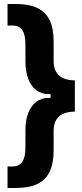

<svg xmlns="http://www.w3.org/2000/svg" viewBox="-20 -727 411 958"><path d="M247.6 -421.9V-519.5Q247.6 -585.4 227.5 -626.5Q207.5 -667.5 166 -687.3Q124.5 -707 58.6 -707H17.6V-599.6H43.5Q75.7 -599.6 91.3 -576.7Q106.9 -553.7 106.9 -504.9V-418.5Q106.9 -368.7 121.3 -332.3Q135.7 -295.9 161.6 -276.9Q187.5 -257.8 219.7 -257.8H353.5V-326.2Q301.3 -326.2 274.4 -350.6Q247.6 -375 247.6 -421.9ZM353.5 -288.1H232.4V-240.2H353.5ZM353.5 -238.3H219.7Q187.5 -238.3 161.6 -219.2Q135.7 -200.2 121.3 -164.1Q106.9 -127.9 106.9 -77.6V8.8Q106.9 57.1 91.3 80.3Q75.7 103.5 43.5 103.5H17.6V210.9H58.6Q124.5 210.9 166 191.2Q207.5 171.4 227.5 129.9Q247.6 88.4 247.6 23.4V-74.2Q247.6 -121.6 274.4 -145.8Q301.3 -169.9 353.5 -169.9ZM232.4 -255.9V-208H353.5V-255.9Z"/></svg>

Font: Wanted Sans Variable
Style: Regular
Weight: 400
Designer: Original Design by Kil Hyung-jin and Kang Hanbin, Wanted Lab, Inc; Hangeul from Source Han Sans by Jang Soo-young and Ka
Foundry: Wanted Lab, Inc.
Version: Version 1.003;Glyphs 3.2 (3227)